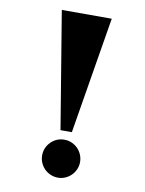

<svg xmlns="http://www.w3.org/2000/svg" viewBox="-86 -764 664 882"><g transform="rotate(10 246.5 -323.0)"><path d="M130 -704H363L273 -159H220ZM157 -30Q157 -67 183 -93Q209 -119 246 -119Q264 -119 280 -112Q296 -105 308 -93Q320 -81 327 -64.5Q334 -48 334 -30Q334 -12 327 4Q320 20 308 32Q296 44 280 51Q264 58 246 58Q228 58 211.5 51Q195 44 183 32Q171 20 164 4Q157 -12 157 -30Z"/></g></svg>

Font: Cafe24 ClassicType
Style: Regular
Weight: 400
Designer: Cafe24 thkim, hmlim, mnelim & 4IR
Foundry: Cafe24
Version: Version 1.000